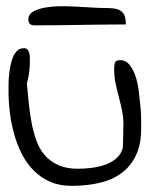

<svg xmlns="http://www.w3.org/2000/svg" viewBox="-20 -605 496 625"><path d="M7.8 -306.6V-328.1Q7.8 -341.8 9.3 -357.4Q10.7 -373 13.7 -389.2Q16.6 -405.3 22 -418.5Q27.3 -431.6 36.1 -439.9Q44.9 -448.2 57.6 -448.2Q65.4 -448.2 69.3 -443.8Q73.2 -439.5 75.2 -432.1Q77.1 -424.8 77.1 -418V-405.3Q77.1 -394.5 76.7 -386.7Q76.2 -378.9 75.2 -370.6Q74.2 -362.3 72.3 -353.5Q70.3 -344.7 67.4 -333Q70.3 -301.8 73.7 -268.6Q77.1 -235.4 83 -204.6Q88.9 -173.8 98.6 -147Q108.4 -120.1 125.5 -100.1Q142.6 -80.1 168.9 -67.9Q195.3 -55.7 233.4 -55.7Q252 -55.7 274.4 -58.1Q296.9 -60.5 318.4 -67.4Q339.8 -74.2 356.9 -87.9Q374 -101.6 379.9 -124Q379.9 -127.9 380.4 -138.7Q380.9 -149.4 380.9 -161.6Q380.9 -173.8 381.3 -184.6Q381.8 -195.3 381.8 -200.2Q381.8 -223.6 377 -246.6Q372.1 -269.5 366.2 -291.5Q360.4 -313.5 356 -335Q351.6 -356.4 351.6 -379.9Q351.6 -392.6 354 -400.9Q356.4 -409.2 371.1 -409.2Q388.7 -409.2 400.4 -395.5Q412.1 -381.8 419.9 -360.4Q427.7 -338.9 431.2 -312.5Q434.6 -286.1 437 -260.7Q439.5 -235.4 439.5 -214.8V-185.5Q439.5 -134.8 422.4 -99.1Q405.3 -63.5 375.5 -41.5Q345.7 -19.5 304.2 -9.8Q262.7 0 213.9 0Q173.8 0 143.6 -13.2Q113.3 -26.4 90.3 -49.3Q67.4 -72.3 51.8 -102.5Q36.1 -132.8 26.4 -167.5Q16.6 -202.1 12.2 -237.8Q7.8 -273.4 7.8 -306.6ZM72.3 -542Q72.3 -557.6 86.4 -566.4Q100.6 -575.2 123 -579.6Q145.5 -584 173.3 -584.5Q201.2 -585 227.5 -583.5Q253.9 -582 277.3 -580.6Q300.8 -579.1 313.5 -579.1Q331.1 -579.1 345.2 -578.1Q359.4 -577.1 369.6 -571.8Q379.9 -566.4 384.8 -555.7Q389.6 -544.9 389.6 -525.4Q341.8 -525.4 306.6 -524.9Q271.5 -524.4 238.8 -523.9Q206.1 -523.4 171.4 -522.9Q136.7 -522.5 91.8 -522.5Q72.3 -522.5 72.3 -542Z"/></svg>

Font: Swanky and Moo Moo Cyrillic
Style: Regular
Weight: 400
Designer: Kimberly Geswein; Denis Ignatov
Foundry: Kimberly Geswein; Denis Ignatov
Version: Version 1.003 June 27, 2018